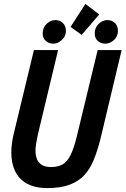

<svg xmlns="http://www.w3.org/2000/svg" viewBox="-20 -950 644 985"><path d="M223 15Q160 15 118.5 -8Q77 -31 57.5 -72Q38 -113 38 -168Q38 -189 41 -212.5Q44 -236 50 -262L154 -693H278L175 -263Q170 -239 166 -217.5Q162 -196 162 -178Q162 -153 169.5 -134Q177 -115 194.5 -104Q212 -93 242 -93Q277 -93 301 -106.5Q325 -120 342 -154.5Q359 -189 374 -250L481 -693H604L496 -240Q481 -180 462 -132.5Q443 -85 413.5 -52.5Q384 -20 337.5 -2.5Q291 15 223 15ZM399 -771 342 -812 418 -930 489 -876ZM253 -726Q231 -726 215 -740Q199 -754 199 -778Q199 -809 219.5 -828Q240 -847 264 -847Q287 -847 302.5 -832Q318 -817 318 -792Q318 -763 297 -744.5Q276 -726 253 -726ZM520 -726Q498 -726 482 -740Q466 -754 466 -778Q466 -809 486.5 -828Q507 -847 531 -847Q554 -847 569.5 -832Q585 -817 585 -792Q585 -763 564.5 -744.5Q544 -726 520 -726Z"/></svg>

Font: Ubuntu Sans Mono SemiBold
Style: Italic
Weight: 600
Italic angle: -13.5°
Monospace: yes
Designer: Dalton Maag Ltd
Foundry: Dalton Maag Ltd
Version: Version 1.006